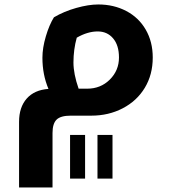

<svg xmlns="http://www.w3.org/2000/svg" viewBox="-20 -515 755 855"><path d="M64.9 27.8Q64.9 -37.6 99.1 -76.2Q133.3 -114.7 195.8 -119.1Q168.9 -182.6 168.9 -257.8Q168.9 -301.8 184.1 -353Q199.2 -404.3 220.2 -438Q265.1 -464.4 319.8 -479.7Q374.5 -495.1 418 -495.1Q486.3 -495.1 542 -466.1Q597.7 -437 628.9 -383.1Q660.2 -329.1 660.2 -258.8Q660.2 -182.6 624.8 -124Q589.4 -65.4 526.4 -32.7Q463.4 0 387.2 0H294.9Q250 0 231.9 17.8Q213.9 35.6 213.9 77.1V319.8H64.9ZM307.1 -236.8Q307.1 -186 330.1 -120.1H368.2Q428.2 -120.1 469 -160.6Q509.8 -201.2 509.8 -258.8Q509.8 -313.5 483.6 -344.2Q457.5 -375 415 -375Q370.1 -375 321.8 -347.2Q307.1 -294.4 307.1 -236.8ZM414.1 85.9H481V280.3H414.1ZM292 85.9H358.9V280.3H292Z"/></svg>

Font: DroidArabicKufi-Bold
Style: Bold
Weight: 700
Designer: Pascal Zoghbi
Foundry: Ascender Corporation
Version: Version 1.00